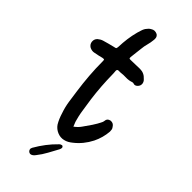

<svg xmlns="http://www.w3.org/2000/svg" viewBox="-476 -827 1124 1124"><g transform="rotate(45 86.5 -264.5)"><path d="M119 -44Q142 -61 155 -80Q173 -105 190.5 -131Q208 -157 221 -185Q222 -189 223 -191.5Q224 -194 224 -197Q225 -218 248 -223Q271 -225 282 -206Q288 -199 289.5 -191.5Q291 -184 291 -175Q287 -122 263 -73Q233 -14 183 25Q172 34 160.5 40.5Q149 47 135 50Q110 56 85 45.5Q60 35 45 13Q36 -2 29 -18.5Q22 -35 17 -52Q4 -89 -2 -128Q-8 -167 -13 -206Q-21 -262 -25.5 -320Q-30 -378 -30 -436Q-30 -447 -32 -449Q-34 -451 -46 -449Q-59 -446 -72.5 -442.5Q-86 -439 -100 -437Q-117 -433 -136 -442Q-154 -453 -156 -472.5Q-158 -492 -144 -506Q-130 -518 -114 -523Q-96 -528 -78.5 -533Q-61 -538 -43 -542Q-31 -544 -28.5 -546.5Q-26 -549 -25 -562Q-24 -596 -19.5 -629.5Q-15 -663 -6 -697Q-2 -709 1.5 -721.5Q5 -734 12 -745Q18 -753 24 -759.5Q30 -766 38 -770Q57 -783 80 -772Q90 -765 92.5 -755Q95 -745 93 -734Q91 -712 85 -690.5Q79 -669 77 -646Q75 -627 72.5 -608Q70 -589 68 -569Q68 -560 69.5 -558.5Q71 -557 81 -557Q101 -557 119 -558Q137 -559 156 -559Q190 -559 213 -533Q219 -528 222.5 -521.5Q226 -515 227 -508Q229 -491 216 -478.5Q203 -466 189 -472Q187 -472 184.5 -472.5Q182 -473 179 -472Q157 -464 134.5 -465Q112 -466 89 -463H75Q63 -463 63 -451Q65 -432 65 -413.5Q65 -395 66 -376Q68 -327 73 -278Q78 -229 86 -181Q89 -156 93.5 -131.5Q98 -107 105 -82Q107 -73 111 -64Q115 -55 119 -44ZM54 248Q43 247 37 239Q31 231 33 221Q34 219 35 217.5Q36 216 36 214Q56 179 80 147.5Q104 116 133 88Q138 83 142 82Q149 78 154.5 81.5Q160 85 160 92Q159 96 158.5 99Q158 102 156 106Q139 137 122 168.5Q105 200 82 229Q77 236 70 241.5Q63 247 54 248Z"/></g></svg>

Font: Delicious Handrawn
Style: Regular
Weight: 400
Designer: Agung Rohmat
Foundry: Agung Rohmat
Version: Version 1.002; ttfautohint (v1.8.4.7-5d5b);gftools[0.9.27]